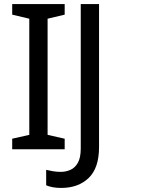

<svg xmlns="http://www.w3.org/2000/svg" viewBox="-20 -734 738 944"><path d="M298 0H40V-52L124 -71V-642L40 -662V-714H298V-662L214 -642V-71L298 -52ZM281 190Q257 190 239 186.5Q221 183 207 177V101Q223 105 241 108Q259 111 279 111Q304 111 326.5 101Q349 91 363 66Q377 41 377 -4V-714H467V-11Q467 92 416 141Q365 190 281 190Z"/></svg>

Font: Noto Sans IKEA
Style: Regular
Weight: 400
Designer: Monotype Design Team
Foundry: Monotype Imaging Inc.
Version: Version 2.001